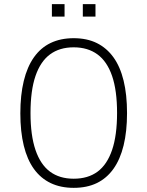

<svg xmlns="http://www.w3.org/2000/svg" viewBox="-20 -897 710 925"><path d="M335 8Q272 8 224 -15Q176 -38 143.5 -83Q111 -128 94.5 -195.5Q78 -263 78 -351Q78 -439 94.5 -507Q111 -575 143.5 -621Q176 -667 224 -690Q272 -713 335 -713Q399 -713 446.5 -689.5Q494 -666 526.5 -621Q559 -576 575.5 -508.5Q592 -441 592 -352Q592 -264 575.5 -196.5Q559 -129 526.5 -83.5Q494 -38 446.5 -15Q399 8 335 8ZM335 -36Q404 -36 450 -70Q496 -104 520 -174.5Q544 -245 544 -353Q544 -461 520 -531Q496 -601 449.5 -635Q403 -669 335 -669Q267 -669 221 -635Q175 -601 151 -531Q127 -461 127 -352Q127 -245 151 -174.5Q175 -104 221 -70Q267 -36 335 -36ZM379 -817V-877H440V-817ZM230 -817V-877H291V-817Z"/></svg>

Font: Nunito Sans 7pt Condensed ExtraLight
Style: Regular
Weight: 250
Width: 3
Designer: Vernon Adams
Foundry: Vernon Adams
Version: Version 3.101;gftools[0.9.27]